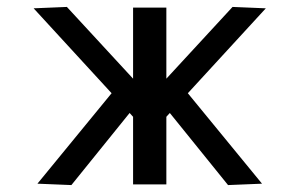

<svg xmlns="http://www.w3.org/2000/svg" viewBox="-20 -532 864 554"><path d="M651 -512 460 -305V-510H364V-305L173 -512L77 -508L302 -263L88 -2L186 2L354 -206L364 -195V0H460V-195L470 -206L638 2L736 -2L522 -263L747 -508Z"/></svg>

Font: LXGW Marker Gothic
Style: Regular
Weight: 400
Version: Version 1.001